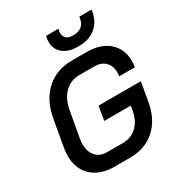

<svg xmlns="http://www.w3.org/2000/svg" viewBox="-213 -1066 1130 1214"><g transform="rotate(-30 351.5 -458.5)"><path d="M44 -198Q44 -222 49 -254L83 -446Q104 -570 179.5 -639Q255 -708 368 -708H477Q578 -708 637 -656Q696 -604 696 -517Q696 -492 692 -472H577Q580 -487 580 -501Q580 -549 551 -577Q522 -605 473 -605H364Q299 -605 255.5 -561.5Q212 -518 199 -442L166 -258Q162 -238 162 -217Q162 -161 191 -128Q220 -95 271 -95H386Q447 -95 488.5 -133.5Q530 -172 543 -241L549 -275H355L372 -377H681L657 -241Q637 -123 564 -57.5Q491 8 381 8H266Q163 8 103.5 -48Q44 -104 44 -198ZM300 -882Q300 -900 302 -909L305 -925H395L392 -909Q391 -905 391 -897Q391 -871 407 -856.5Q423 -842 451 -842H463Q495 -842 518 -860Q541 -878 545 -909L548 -925H638L635 -909Q623 -842 575.5 -803.5Q528 -765 456 -765H444Q378 -765 339 -797Q300 -829 300 -882Z"/></g></svg>

Font: Bai Jamjuree SemiBold
Style: Italic
Weight: 600
Italic angle: -10°
Version: Version 1.000; ttfautohint (v1.6)